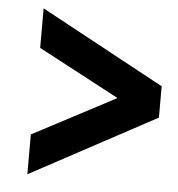

<svg xmlns="http://www.w3.org/2000/svg" viewBox="-45 -650 607 653"><g transform="rotate(5 258.0 -323.5)"><path d="M72 -40 501 -271V-378L78 -607V-472L353 -326V-324L72 -176Z"/></g></svg>

Font: Fixel Text 20240404
Style: Bold Italic
Weight: 700
Width: 4
Italic angle: -10°
Designer: AlfaBravo + MacPaw
Foundry: Kyrylo Tkachov, Marchela Mozhyna, Serhii Makarenko, Maria Weinstein, Zakhar Kryvoshyya
Version: Version 1.211;Glyphs 3.2 (3225)